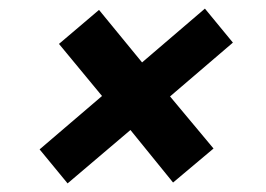

<svg xmlns="http://www.w3.org/2000/svg" viewBox="-20 -513 619 446"><path d="M137 -87 72 -166 217 -290 117 -411 210 -490 310 -368 456 -493 521 -414 375 -289 476 -168 382 -89 283 -211Z"/></svg>

Font: DM Sans 16pt
Style: Bold Italic
Weight: 700
Italic angle: -10°
Version: Version 4.004;gftools[0.9.30]